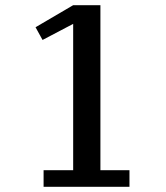

<svg xmlns="http://www.w3.org/2000/svg" viewBox="-20 -720 640 740"><path d="M479 0H148V-64H262V-628L144 -566L117 -615L262 -700H367V-64H479Z"/></svg>

Font: PT Serif Caption
Style: Regular
Weight: 400
Designer: A.Korolkova, O.Umpeleva, V.Yefimov
Foundry: ParaType Ltd
Version: Version 1.000W OFL